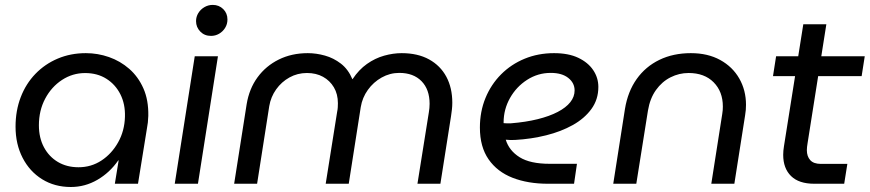

<svg xmlns="http://www.w3.org/2000/svg" viewBox="-20 -735 3479 768"><path d="M263.4 13Q198.6 13 148.6 -18Q98.6 -49 70.4 -103.8Q42.2 -158.6 42.2 -228.2Q42.2 -292.4 62.9 -346.3Q83.6 -400.2 121.7 -439.6Q159.8 -479 211.2 -500.7Q262.6 -522.4 323.4 -522.4Q371 -522.4 416 -506.7Q461 -491 496.9 -459.7Q532.8 -428.4 553.6 -381.5Q574.4 -334.6 573.2 -271.6Q572.8 -257.4 571.4 -244.9Q570 -232.4 567.6 -220.4L532 0H439.4L454.6 -93.4H453Q419 -44.4 369.5 -15.7Q320 13 263.4 13ZM294 -66Q344.8 -66 385.9 -93Q427 -120 452.6 -165.8Q478.2 -211.6 479.8 -267.6Q481.4 -318.2 461.7 -357.5Q442 -396.8 405.8 -419.8Q369.6 -442.8 320.4 -442.8Q270.2 -442.8 228 -415.2Q185.8 -387.6 160.7 -340.3Q135.6 -293 135.6 -234Q135.6 -183.8 155.8 -146Q176 -108.2 211.6 -87.1Q247.2 -66 294 -66Z M679 0 759 -510H851.8L771.8 0ZM824 -591.4Q798 -591.4 781.1 -608.8Q764.2 -626.2 764.2 -650.4Q764.2 -667.8 773.1 -682.5Q782 -697.2 797.4 -706.3Q812.8 -715.4 831 -715.4Q856 -715.4 872.9 -698.7Q889.8 -682 889.8 -657Q889.8 -638.6 880.6 -623.7Q871.4 -608.8 856.5 -600.1Q841.6 -591.4 824 -591.4Z M916.6 0 966.6 -318Q976.8 -380.2 1010.2 -425.8Q1043.6 -471.4 1095.2 -496.9Q1146.8 -522.4 1211 -522.4Q1244.8 -522.4 1279.6 -512.7Q1314.4 -503 1343.6 -480.5Q1372.8 -458 1389.4 -418.6H1390.4Q1415.2 -456.2 1447.8 -479.2Q1480.4 -502.2 1516.5 -512.3Q1552.6 -522.4 1586.6 -522.4Q1651 -522.4 1696.3 -497.4Q1741.6 -472.4 1765.4 -428Q1789.2 -383.6 1789.2 -324Q1789.2 -310.8 1787.7 -297.3Q1786.2 -283.8 1784.2 -270.8L1741.6 0H1649.8L1695.4 -285.8Q1696.8 -293.8 1697.6 -302.6Q1698.4 -311.4 1698.4 -319.6Q1698.4 -377.4 1666 -410.4Q1633.6 -443.4 1577.2 -443.4Q1539.6 -443.4 1506.6 -424.9Q1473.6 -406.4 1451.4 -375.4Q1429.2 -344.4 1423 -306.6L1375 0H1282.8L1328.6 -287.8Q1330.6 -296.8 1331.1 -305.6Q1331.6 -314.4 1331.6 -322.2Q1331.6 -358.6 1315.6 -385.6Q1299.6 -412.6 1272.1 -427.8Q1244.6 -443 1207.8 -443Q1170 -443 1138 -425.3Q1106 -407.6 1084.6 -377.5Q1063.2 -347.4 1057 -310.4L1008.4 0Z M2172 0Q2091.6 0 2030.3 -23.9Q1969 -47.8 1934.3 -97.7Q1899.6 -147.6 1899.6 -224.6Q1899.6 -288.8 1921.9 -343Q1944.2 -397.2 1984.3 -437.5Q2024.4 -477.8 2078.5 -500.1Q2132.6 -522.4 2196.2 -522.4Q2254 -522.4 2293.1 -503.8Q2332.2 -485.2 2352.8 -454.6Q2373.4 -424 2373.4 -387.2Q2373.4 -337.2 2345.7 -299.1Q2318 -261 2271.1 -234.8Q2224.2 -208.6 2164.4 -193.7Q2104.6 -178.8 2040 -175.2Q2029.4 -174.6 2020.4 -175Q2011.4 -175.4 2003 -176.2Q2016.4 -132.4 2058.5 -106.1Q2100.6 -79.8 2178.4 -79.8H2287.8L2276.2 0ZM1994.4 -242.4Q2001.2 -242 2008.7 -241.6Q2016.2 -241.2 2024.2 -241.8Q2083.6 -246.6 2130.7 -258.3Q2177.8 -270 2210.9 -287.3Q2244 -304.6 2261.2 -326.3Q2278.4 -348 2278.4 -373.2Q2278.4 -403.2 2253.1 -423.3Q2227.8 -443.4 2183 -443.4Q2131.6 -443.4 2088.5 -415.7Q2045.4 -388 2020 -342.9Q1994.6 -297.8 1994.4 -245.6Q1994.4 -244.6 1994.4 -244.2Q1994.4 -243.8 1994.4 -242.4Z M2433 0 2479.8 -299Q2491.2 -368.8 2526.6 -418.7Q2562 -468.6 2617.4 -495.5Q2672.8 -522.4 2743.6 -522.4Q2811.2 -522.4 2860.8 -495.1Q2910.4 -467.8 2937.2 -420.8Q2964 -373.8 2964 -315.6Q2964 -306.2 2963.2 -295.4Q2962.4 -284.6 2960.4 -273.6L2917.4 0H2825.2L2869 -279.4Q2870.4 -287.4 2870.9 -294.7Q2871.4 -302 2871.4 -309Q2871.4 -368.6 2834.6 -405.8Q2797.8 -443 2734.2 -443Q2696.4 -443 2662.1 -425.7Q2627.8 -408.4 2603.8 -374.8Q2579.8 -341.2 2571.8 -292.6L2525.2 0Z M3237 0Q3175.4 0 3144.1 -30.9Q3112.8 -61.8 3112.8 -115.6Q3112.8 -131.8 3115.8 -149.8L3193.2 -638H3285.4L3210.4 -163Q3207.4 -145.8 3207.4 -134.4Q3207.4 -109.6 3220.9 -94.5Q3234.4 -79.4 3263.6 -79.4H3369.4L3356.8 0ZM3072 -430.6 3084.4 -510H3439L3426.6 -430.6Z"/></svg>

Font: MuseoModerno Thin
Style: Italic
Weight: 100
Italic angle: -9°
Designer: Pablo Cosgaya, Héctor Gatti, Marcela Romero, and the Authors of The MuseoModerno Project.
Foundry: Omnibus-Type Team
Version: Version 1.003